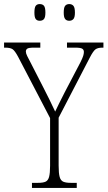

<svg xmlns="http://www.w3.org/2000/svg" viewBox="-28 -923 528 943"><path d="M129 0V-25H159Q183 -25 195.5 -30.5Q208 -36 213 -54Q218 -72 218 -109V-343L61 -644Q45 -674 33.5 -681.5Q22 -689 -2 -689H-8V-714H170V-689H140Q113 -689 106 -684Q99 -679 99 -670Q99 -661 105.5 -648Q112 -635 121 -618L183 -497Q216 -433 243 -375Q250 -391 262 -414.5Q274 -438 290 -470L367 -617Q377 -637 380.5 -648Q384 -659 384 -668Q384 -679 375.5 -684Q367 -689 341 -689H301V-714H480V-689H475Q453 -689 441.5 -681Q430 -673 413 -640L260 -345V-110Q260 -72 265 -54Q270 -36 283 -30.5Q296 -25 319 -25H349V0ZM312 -821Q299 -821 292 -829.5Q285 -838 285 -861Q285 -886 292 -894.5Q299 -903 312 -903Q325 -903 332.5 -894.5Q340 -886 340 -861Q340 -838 332.5 -829.5Q325 -821 312 -821ZM167 -821Q154 -821 147.5 -829.5Q141 -838 141 -861Q141 -886 147.5 -894.5Q154 -903 167 -903Q181 -903 188 -894.5Q195 -886 195 -861Q195 -838 188 -829.5Q181 -821 167 -821Z"/></svg>

Font: Noto Serif Ethiopic Condensed ExtraLight
Style: Regular
Weight: 200
Width: 3
Designer: Monotype Design Team
Foundry: Monotype Imaging Inc.
Version: Version 2.102; ttfautohint (v1.8.4.7-5d5b)